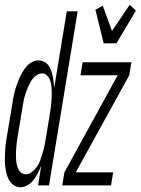

<svg xmlns="http://www.w3.org/2000/svg" viewBox="-41 -783 594 811"><path d="M46 8Q30 8 17 -1Q4 -10 -3.5 -24Q-11 -38 -14.5 -53.5Q-18 -69 -19.5 -85Q-21 -101 -20.5 -117.5Q-20 -134 -19 -151Q-18 -168 -15.5 -184.5Q-13 -201 -10 -218L10 -338Q12 -352 14.5 -366Q17 -380 20.5 -394Q24 -408 29 -422Q34 -436 39.5 -449.5Q45 -463 52.5 -476Q60 -489 70 -501Q80 -513 93.5 -520.5Q107 -528 121 -528Q133 -528 144.5 -522.5Q156 -517 163 -507.5Q170 -498 174.5 -486.5Q179 -475 181.5 -462.5Q184 -450 185.5 -437.5Q187 -425 188 -412L241 -735H287L166 0H120L133 -83Q127 -68 119.5 -53Q112 -38 102 -24.5Q92 -11 76.5 -1.5Q61 8 46 8ZM67 -47Q81 -47 93 -56Q105 -65 114 -77.5Q123 -90 128 -103Q133 -116 137 -129.5Q141 -143 144.5 -156.5Q148 -170 150 -184L170 -304Q172 -316 173.5 -328Q175 -340 176 -352Q177 -364 177.5 -376Q178 -388 177.5 -400Q177 -412 175.5 -423.5Q174 -435 170 -445.5Q166 -456 157.5 -464.5Q149 -473 137 -473Q127 -473 116.5 -467Q106 -461 98.5 -452Q91 -443 86 -433Q81 -423 76.5 -413Q72 -403 68.5 -392.5Q65 -382 62 -371Q59 -360 57.5 -349.5Q56 -339 54 -329L34 -209Q32 -197 30.5 -185.5Q29 -174 28 -162Q27 -150 26.5 -138.5Q26 -127 26.5 -116Q27 -105 29 -93.5Q31 -82 35 -72Q39 -62 47.5 -54.5Q56 -47 67 -47ZM397 -600 362 -742 393 -759 432 -652 507 -763 533 -738 451 -600ZM222 0 231 -55 456 -465H299L308 -520H514L505 -465L279 -55H437L428 0Z"/></svg>

Font: Iosevka Light Oblique
Style: Regular
Weight: 300
Italic angle: -9°
Monospace: yes
Designer: Belleve Invis
Foundry: Belleve Invis
Version: Version 32.5.0; ttfautohint (v1.8.4)